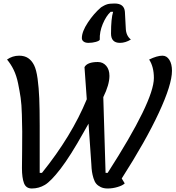

<svg xmlns="http://www.w3.org/2000/svg" viewBox="-20 -1043 1000 1093"><path d="M483 -799Q466 -799 456 -806.5Q446 -814 446 -826Q446 -863 480 -914.5Q514 -966 555 -1001Q557 -1002 561.5 -1005Q566 -1008 567.5 -1008.5Q569 -1009 573 -1011.5Q577 -1014 579 -1014.5Q581 -1015 585.5 -1017Q590 -1019 593 -1019.5Q596 -1020 600.5 -1021Q605 -1022 609.5 -1022Q614 -1022 620 -1022.5Q626 -1023 633 -1023Q687 -1023 691 -976L696 -883Q697 -840 725 -818Q694 -799 663 -799Q612 -799 612 -852Q612 -938 624 -976H610Q584 -952 565 -906.5Q546 -861 548 -817Q545 -810 525.5 -804.5Q506 -799 483 -799ZM161 30Q128 30 116.5 -0.5Q105 -31 105 -86Q105 -120 106 -189Q107 -258 106.5 -295Q106 -332 104.5 -390.5Q103 -449 97.5 -486.5Q92 -524 83 -568Q74 -612 58 -645Q42 -678 20 -704Q51 -726 89 -726Q120 -726 140.5 -712Q161 -698 174 -672Q187 -646 194 -595Q201 -544 203.5 -483Q206 -422 206 -326V-59H219Q388 -269 474 -478L461 -661Q477 -690 537 -690Q566 -690 584.5 -668.5Q603 -647 603 -611Q603 -561 568 -490L581 -59H593Q856 -468 856 -599Q856 -663 829 -704Q874 -726 905 -726Q929 -726 944 -702.5Q959 -679 959 -640Q959 -562 884.5 -401.5Q810 -241 673 -27L690 1Q678 13 649.5 21.5Q621 30 593 30Q570 30 553.5 22Q537 14 527.5 2.5Q518 -9 512 -29Q506 -49 503.5 -66Q501 -83 500 -108L484 -339Q480 -333 470.5 -315.5Q461 -298 455 -288Q380 -154 325 -82.5Q270 -11 235.5 9.5Q201 30 161 30Z"/></svg>

Font: Lemonada Light
Style: Regular
Weight: 300
Designer: Mohamed Gaber (Arabic), Eduardo Tunni (Latin)
Foundry: Kief Type Foundry
Version: Version 4.004